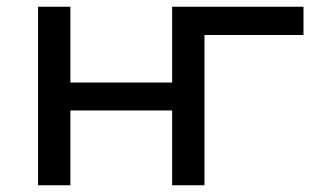

<svg xmlns="http://www.w3.org/2000/svg" viewBox="-20 -550 926 570"><path d="M93 0V-530H189V-305H491V-530H587V0H491V-222H189V0ZM491 0V-530H881V-446H564L587 -468V0Z"/></svg>

Font: MOST Montserrat Medium
Style: Regular
Weight: 500
Designer: Julieta Ulanovsky
Foundry: Julieta Ulanovsky
Version: Version 8.000;March 11, 2024;FontCreator 15.0.0.2926 64-bit